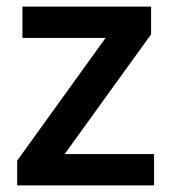

<svg xmlns="http://www.w3.org/2000/svg" viewBox="-20 -562 520 582"><path d="M447 0H32V-75L300 -447H48V-542H438V-458L176 -95H447Z"/></svg>

Font: Noto Sans New Tai Lue Semibold
Style: Regular
Weight: 400
Designer: Monotype Design Team
Foundry: Monotype Imaging Inc.
Version: Version 2.004; ttfautohint (v1.8.4.7-5d5b)